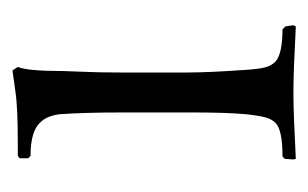

<svg xmlns="http://www.w3.org/2000/svg" viewBox="-116 -388 508 317"><g transform="rotate(-90 138.5 -230.0)"><path d="M254.9 0 252.9 3.9Q176.8 0 150.9 0H137.2Q110.4 0 34.2 3.9L33.2 0L34.2 -14.2L38.1 -18.1Q80.6 -18.1 92.8 -28.8Q99.6 -35.2 102.5 -45.7Q105.5 -56.2 107.9 -78.1Q110.8 -111.3 110.8 -163.1V-286.1Q110.8 -345.7 107.9 -386.2Q105 -407.2 95.2 -417Q81.1 -434.1 39.1 -434.1L35.2 -438V-452.1L39.1 -455.1H57.1Q120.1 -455.1 145 -459L180.2 -463.9L186 -455.1Q179.2 -439.5 179.2 -379.9Q179.2 -373.5 178 -347.2Q176.8 -320.8 176.8 -287.1V-174.8Q176.8 -140.6 181.2 -78.1Q182.6 -56.6 185.5 -45.9Q188.5 -35.2 195.8 -28.8Q209.5 -18.1 248 -18.1L252.9 -13.2Z"/></g></svg>

Font: Quattrocento Roman
Style: Regular
Weight: 400
Designer: Pablo Impallari
Foundry: Pablo Impallari. www.impallari.com Igino Marini. www.ikern.com
Version: Version 1.000